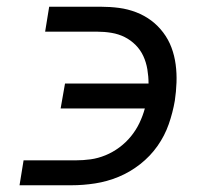

<svg xmlns="http://www.w3.org/2000/svg" viewBox="-20 -550 640 570"><path d="M38 0 50 -74H205Q227 -74 249 -77Q271 -80 293 -89Q315 -98 334.5 -112.5Q354 -127 369 -145.5Q384 -164 394 -185Q404 -206 410 -228H160L173 -302H421Q421 -323 417.5 -344Q414 -365 405.5 -383.5Q397 -402 382.5 -416.5Q368 -431 350 -440Q332 -449 311 -452.5Q290 -456 268 -456H114L126 -530H280Q307 -530 333.5 -526.5Q360 -523 384.5 -513.5Q409 -504 429 -489Q449 -474 464.5 -453.5Q480 -433 489 -409Q498 -385 501.5 -358.5Q505 -332 504 -305Q503 -278 499 -251Q493 -216 481 -181.5Q469 -147 447.5 -116.5Q426 -86 396 -62.5Q366 -39 332 -25Q298 -11 262.5 -5.5Q227 0 192 0Z"/></svg>

Font: Iosevka Slab Extended Oblique
Style: Regular
Weight: 400
Width: 7
Italic angle: -9°
Monospace: yes
Designer: Belleve Invis
Foundry: Belleve Invis
Version: Version 11.1.0; ttfautohint (v1.8.3)